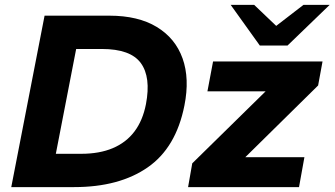

<svg xmlns="http://www.w3.org/2000/svg" viewBox="-20 -764 1366 784"><path d="M26 0 162 -700H427Q544 -700 620 -654Q696 -608 725.5 -525.5Q755 -443 733 -333Q699 -161 583 -80.5Q467 0 283 0ZM208 -136H312Q386 -136 440.5 -159Q495 -182 529 -227Q563 -272 576 -339Q597 -449 555 -506.5Q513 -564 396 -564H291ZM748 0 765 -97 1091 -417 1112 -391H827L850 -513H1297L1279 -415L944 -85L932 -122H1223L1201 0ZM1041 -578 1088 -643 1219 -744H1326L1154 -578ZM1041 -578 922 -744H1018L1126 -641L1154 -578Z"/></svg>

Font: REM SemiBold
Style: Italic
Weight: 600
Italic angle: -11°
Designer: Octavio Pardo
Foundry: Ashler Design
Version: Version 1.005;gftools[0.9.28]